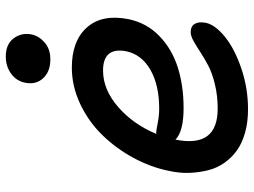

<svg xmlns="http://www.w3.org/2000/svg" viewBox="-124 -666 855 646"><g transform="rotate(-90 303.0 -343.5)"><path d="M425.8 -601.1Q384.3 -601.1 362.1 -625.5Q339.8 -649.9 347.2 -686Q353 -715.3 377.7 -733.2Q402.3 -751 435.1 -751Q476.6 -751 496.3 -724.9Q516.1 -698.7 509.8 -665Q504.9 -640.1 482.9 -620.6Q460.9 -601.1 425.8 -601.1ZM257.8 64Q214.8 64 179.7 54.2Q144.5 44.4 120.1 27.1Q95.7 9.8 78.1 -14.9Q60.5 -39.6 53 -69.1Q45.4 -98.6 43.9 -132.6Q42.5 -166.5 50.8 -203.1Q63 -263.7 94.5 -321.8Q126 -379.9 170.9 -426Q215.8 -472.2 275.4 -500.5Q335 -528.8 397.9 -528.8Q488.3 -528.8 533.4 -477.8Q578.6 -426.8 561 -337.9Q548.3 -276.9 504.4 -234.4Q460.4 -191.9 398.9 -172.4Q337.4 -152.8 262.2 -152.8Q183.1 -152.8 155.8 -180.2Q127 -38.1 259.8 -38.1Q303.7 -38.1 341.8 -47.4Q379.9 -56.6 405.3 -70.1Q430.7 -83.5 450.9 -96.9Q471.2 -110.4 488 -119.6Q504.9 -128.9 517.1 -128.9Q537.1 -128.9 545.2 -115.2Q553.2 -101.6 548.8 -78.1Q542 -46.4 501.7 -13.7Q461.4 19 395 41.5Q328.6 64 257.8 64ZM178.2 -245.1Q185.1 -245.1 210.7 -240Q236.3 -234.9 259.8 -234.9Q339.4 -234.9 390.9 -264.6Q442.4 -294.4 453.1 -346.2Q467.3 -423.8 388.2 -423.8Q323.7 -423.8 265.1 -372.6Q206.5 -321.3 174.8 -244.1Z"/></g></svg>

Font: Shantell Sans Irregular Bouncy
Style: Italic
Weight: 500
Italic angle: -11.31°
Designer: Stephen Nixon, Anya Danilova, Shantell Martin
Foundry: Arrow Type
Version: Version 1.006;[9816181b4]